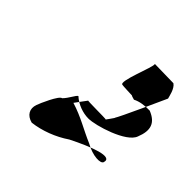

<svg xmlns="http://www.w3.org/2000/svg" viewBox="-134 -734 733 733"><g transform="rotate(45 232.5 -367.5)"><path d="M96 -182C86 -154 99 -130 131 -122C181 -128 234 -148 278 -178C357 -218 445 -252 432 -210C428 -196 386 -196 342 -221C290 -243 249 -270 190 -288C190 -289 223 -332 224 -334C222 -332 319 -332 319 -331C327 -331 317 -322 319 -325C316 -323 348 -364 343 -362C347 -362 434 -555 434 -555C431 -565 425 -599 407 -611L305 -613C311 -601 252 -469 274 -469C273 -468 328 -466 328 -466C329 -464 339 -462 345 -460C364 -470 391 -474 417 -473C465 -454 475 -422 455 -372C439 -324 311 -286 273 -286C243 -286 209 -298 185 -320C176 -315 165 -288 147 -270C133 -270 100 -195 96 -182Z"/></g></svg>

Font: Zinc
Style: Obl
Weight: 400
Version: Version 1